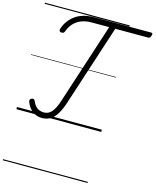

<svg xmlns="http://www.w3.org/2000/svg" viewBox="-195 -1108 1384 1707"><g transform="rotate(15 497.0 -255.0)"><path d="M239 17Q204 17 175.5 3.5Q147 -10 126 -35Q105 -60 92 -95Q89 -105 93 -113Q97 -121 106 -125Q118 -130 125 -127Q132 -124 137 -114Q150 -83 167 -65.5Q184 -48 203.5 -41.5Q223 -35 244 -35Q284 -35 313.5 -68Q343 -101 368 -180L608 -918H446Q394 -918 353 -902Q312 -886 283 -855Q254 -824 238 -778Q234 -767 224.5 -763.5Q215 -760 202 -763Q193 -766 190.5 -772.5Q188 -779 191 -791Q204 -832 228 -864.5Q252 -897 285 -920.5Q318 -944 360.5 -956Q403 -968 452 -968H981Q991 -968 993.5 -962.5Q996 -957 992 -944Q988 -930 982.5 -924Q977 -918 966 -918H664L422 -175Q402 -112 376.5 -69Q351 -26 317.5 -4.5Q284 17 239 17ZM0 460H781V470H0ZM0 -20H781V0H0ZM0 -505H781V-500H0ZM0 -980H781V-970H0Z"/></g></svg>

Font: Playwrite NO Guides
Style: Regular
Weight: 400
Designer: Veronika Burian, José Scaglione
Foundry: TypeTogether
Version: Version 1.003